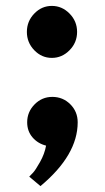

<svg xmlns="http://www.w3.org/2000/svg" viewBox="-20 -494 354 650"><path d="M157 -166Q193 -166 218 -141Q243 -116 243 -80Q243 31 117 136L79 104Q84 99 92 90.5Q100 82 115.5 54.5Q131 27 136 -1Q108 -8 90 -29Q72 -50 72 -80Q72 -115 97 -140.5Q122 -166 157 -166ZM96 -324Q71 -350 71 -386Q71 -422 96 -448Q121 -474 155.5 -474Q190 -474 215.5 -448Q241 -422 241 -386Q241 -350 215.5 -324Q190 -298 155.5 -298Q121 -298 96 -324Z"/></svg>

Font: Hussar
Style: BoldWeb
Weight: 700
Foundry: Cannot Into Space Fonts
Version: Version 2.00